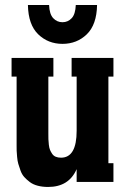

<svg xmlns="http://www.w3.org/2000/svg" viewBox="-20 -722 498 762"><path d="M90.8 -702.1H174.8Q176.3 -665.5 191.4 -649.7Q206.5 -633.8 228 -633.8Q249.5 -633.8 264.4 -649.7Q279.3 -665.5 280.8 -702.1H365.2Q363.8 -624 324.5 -585.9Q285.2 -547.9 228 -547.9Q170.9 -547.9 131.6 -585.9Q92.3 -624 90.8 -702.1ZM430.2 -492.2V-418H410.2V-74.2H430.2V0H284.2V-50.8Q253.4 20 170.9 20Q148.4 20 129.9 15.1Q111.3 10.3 98.6 0.7Q85.9 -8.8 76.4 -19.3Q66.9 -29.8 61.5 -44.9Q56.2 -60.1 52.7 -71.5Q49.3 -83 47.9 -99.4Q46.4 -115.7 46.1 -123.8Q45.9 -131.8 45.9 -145V-418H25.9V-492.2H191.9V-418H171.9V-192.9Q171.9 -177.7 172.1 -169.4Q172.4 -161.1 173.8 -147.9Q175.3 -134.8 178.5 -127.2Q181.6 -119.6 187 -111.6Q192.4 -103.5 201.2 -99.9Q210 -96.2 222.2 -96.2Q284.2 -96.2 284.2 -203.1V-418H264.2V-492.2Z"/></svg>

Font: Margherita Black
Style: Regular
Weight: 900
Designer: James Puckett
Foundry: Dunwich Type Founders
Version: Version 1.008;hotconv 1.0.109;makeotfexe 2.5.65596